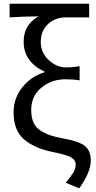

<svg xmlns="http://www.w3.org/2000/svg" viewBox="-20 -816 520 1042"><path d="M410.2 206.1 336.9 175.8Q369.1 135.7 379.9 117.2Q390.6 98.6 390.6 77.1Q390.6 51.8 364.7 37.6Q338.9 23.4 265.6 8.8Q166 -11.7 109.9 -60.1Q53.7 -108.4 53.7 -207Q53.7 -284.2 102.5 -343.8Q151.4 -403.3 221.7 -423.8V-427.7Q169.9 -450.2 139.2 -491.2Q108.4 -532.2 108.4 -589.8Q108.4 -682.6 189.5 -727.5Q110.4 -726.6 32.2 -721.7V-795.9H463.9V-721.7H336.9Q280.3 -721.7 240.7 -685.5Q201.2 -649.4 201.2 -587.9Q201.2 -530.3 244.1 -490.2Q287.1 -450.2 338.9 -450.2Q377.9 -450.2 412.1 -457V-379.9Q377 -385.7 334 -385.7Q259.8 -385.7 204.6 -340.3Q149.4 -294.9 149.4 -218.8Q149.4 -179.7 161.6 -151.9Q173.8 -124 199.7 -107.4Q225.6 -90.8 253.4 -81.5Q281.2 -72.3 323.2 -64.5Q407.2 -49.8 439.9 -24.4Q472.7 1 472.7 55.7Q472.7 118.2 410.2 206.1Z"/></svg>

Font: irohakakuC Regular
Style: Regular
Weight: 400
Designer: [Source Han Sans]
Ryoko NISHIZUKA Ë•øÂ°öÊ∂ºÂ≠ê (kana & ideographs); Paul D. Hunt (Latin, Greek & Cyrillic); Wenlong ZHAN
Version: Version 1.001.20160904